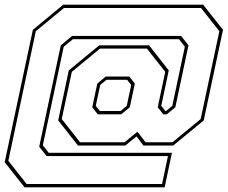

<svg xmlns="http://www.w3.org/2000/svg" viewBox="-29 -764 970 818"><path d="M75.5 34 -9 -73 111 -637 240.5 -744H836.5L921 -637L839 -251L709 -144H582L552.5 -183L505 -144H303L219 -251L264 -464L394 -571H606L690 -464L658 -313L675.5 -291H678.5L705 -313L758.5 -565L733.5 -597H281.5L242.5 -565L153.5 -145L178.5 -113H703.5L672.5 34ZM84.5 20H661.5L686.5 -99H169.5L138 -139L230 -571L278.5 -611H742.5L774 -571L718 -307L681.5 -277H666.5L643 -307L675 -458L597 -557H397L277 -458L234 -257L312 -158H502L556.5 -203L591 -158H706L826 -257L905.5 -631L827.5 -730H243.5L123.5 -631L6.5 -79ZM387.5 -277 364 -307 385.5 -408 421.5 -438H521.5L545.5 -408L524 -307L487.5 -277ZM396.5 -291H484.5L511 -313L530 -402L512.5 -424H424.5L398 -402L379 -313Z"/></svg>

Font: Tourney Condensed Thin
Style: Italic
Weight: 100
Width: 3
Italic angle: -12°
Designer: Tyler Finck
Foundry: Etcetera Type Co
Version: Version 1.010; ttfautohint (v1.8.3)